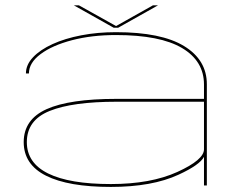

<svg xmlns="http://www.w3.org/2000/svg" viewBox="-20 -712 926 737"><path d="M763 0V-110Q747 -79 665.5 -41.5Q564 5.5 405.5 5.5Q242.5 5.5 156.8 -37.5Q71 -80.5 71 -166.5Q71 -253.5 158.8 -293Q246.5 -332.5 427 -332.5H763V-387.5Q763 -477.5 679 -527.5Q595 -577.5 425 -577.5Q332.5 -577.5 256.8 -557.8Q181 -538 136 -504.5Q91 -471 91 -430H79.5Q79.5 -463.5 106.8 -492.2Q134 -521 181.8 -542.8Q229.5 -564.5 292 -576.5Q354.5 -588.5 425 -588.5Q599 -588.5 686.5 -535.2Q774 -482 774 -388.5V0ZM763 -139V-321.5H427.5Q258.5 -321.5 170.8 -286.2Q83 -251 83 -166.5Q83 -86.5 165 -46Q247 -5.5 405.5 -5.5Q558.5 -5.5 660.8 -52Q763 -98.5 763 -139ZM416.5 -605.5 263.5 -691.5H283L425.5 -612L567 -691.5H586.5L433.5 -605.5Z"/></svg>

Font: Anybody UltraExpanded Thin
Style: Regular
Weight: 100
Width: 9
Designer: Tyler Finck
Foundry: Etcetera Type Company
Version: Version 1.010; ttfautohint (v1.8.3) -l 8 -r 50 -G 200 -x 14 